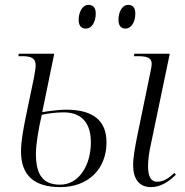

<svg xmlns="http://www.w3.org/2000/svg" viewBox="-20 -756 756 786"><path d="M494 -639C517 -639 534 -665 534 -701C534 -726 522 -736 505 -736C478 -736 465 -704 465 -675C465 -649 477 -639 494 -639ZM332 -639C355 -639 372 -665 372 -701C372 -726 360 -736 342 -736C316 -736 302 -704 302 -675C302 -649 314 -639 332 -639ZM227 10C341 10 416 -64 416 -173C416 -262 362 -307 250 -307C223 -307 185 -302 153 -297L202 -536H57L55 -526H69C107 -526 126 -519 126 -488C126 -478 123 -461 119 -438L84 -270C78 -238 66 -182 66 -136C66 -37 121 10 227 10ZM598 10C639 10 673 -14 700 -41L694 -48C670 -26 649 -12 623 -12C598 -12 586 -33 586 -77C586 -97 590 -133 597 -162L675 -536H530L528 -526H543C586 -526 601 -518 601 -494C601 -486 599 -477 597 -467L543 -205C535 -165 525 -116 525 -80C525 -26 548 10 598 10ZM226 0C158 0 127 -38 127 -126C127 -166 138 -230 151 -286C173 -291 207 -296 240 -296C315 -296 352 -252 352 -173C352 -82 305 0 226 0Z"/></svg>

Font: Noto Serif Display SemiCondensed Light
Style: Italic
Weight: 300
Width: 4
Italic angle: -12°
Designer: Monotype Design Team
Foundry: Monotype Imaging Inc.
Version: Version 2.009